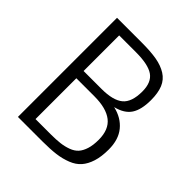

<svg xmlns="http://www.w3.org/2000/svg" viewBox="-176 -743 859 859"><g transform="rotate(45 254.0 -313.5)"><path d="M346.2 -335.4Q400.9 -322.8 432.1 -284.9Q463.4 -247.1 463.4 -184.1Q463.4 -138.7 453.1 -106.4Q442.9 -74.2 424.8 -53.5Q406.7 -32.7 376.5 -20.8Q346.2 -8.8 311.5 -4.4Q276.9 0 228 0H72.8V-627H229.5Q286.1 -627 323.7 -620.4Q361.3 -613.8 388.7 -596.7Q416 -579.6 428.5 -549.6Q440.9 -519.5 440.9 -474.1Q440.9 -413.6 419.4 -380.9Q397.9 -348.1 346.2 -335.4ZM400.9 -183.1Q400.9 -247.6 362.8 -277.3Q324.7 -307.1 249.5 -307.1H135.3V-48.8H231.4Q266.1 -48.8 290.5 -51.8Q314.9 -54.7 337.2 -63Q359.4 -71.3 372.6 -85.9Q385.7 -100.6 393.3 -124.8Q400.9 -148.9 400.9 -183.1ZM249 -353Q321.3 -353 353.8 -379.9Q386.2 -406.7 386.2 -474.1Q386.2 -531.7 352.5 -554.9Q318.8 -578.1 241.2 -578.1H135.3V-353Z"/></g></svg>

Font: Anaheim
Style: Regular
Weight: 400
Designer: vernon adams
Foundry: vernon adams
Version: Version 1.002; ttfautohint (v0.93.5-3d13) -l 8 -r 50 -G 200 